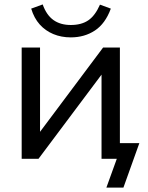

<svg xmlns="http://www.w3.org/2000/svg" viewBox="-20 -718 667 868"><path d="M461 130 508 0H440V-71H610L538 130ZM78 0V-503H161V-86H134L446 -503H522V0H439V-418H467L154 0ZM300 -549Q257 -549 221 -564Q185 -579 159.5 -607.5Q134 -636 121 -679L173 -698Q190 -650 221.5 -627.5Q253 -605 300 -605Q348 -605 379 -626Q410 -647 432 -697L481 -679Q456 -611 409 -580Q362 -549 300 -549Z"/></svg>

Font: Mulish Medium
Style: Regular
Weight: 500
Designer: Vernon Adams
Foundry: Vernon Adams
Version: Version 3.603; ttfautohint (v1.8.3)